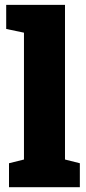

<svg xmlns="http://www.w3.org/2000/svg" viewBox="-20 -782 359 802"><path d="M251.5 -761.7V-115.7L313.5 -100.1V0H17.6V-100.1L80.1 -115.7V-645.5L5.9 -661.1V-761.7Z"/></svg>

Font: Suwannaphum Black
Style: Regular
Weight: 900
Designer: Danh Hong
Version: Version 8.002; ttfautohint (v1.8.3)